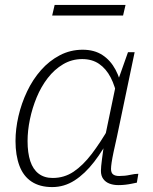

<svg xmlns="http://www.w3.org/2000/svg" viewBox="-20 -749 621 780"><path d="M478 -377 458 -347Q448 -399 429.5 -434.5Q411 -470 382.5 -489.5Q354 -509 314 -509Q272 -509 236.5 -488Q201 -467 174 -432Q147 -397 129 -353.5Q111 -310 101.5 -264Q92 -218 92 -176Q92 -128 103 -94.5Q114 -61 137 -43.5Q160 -26 194 -26Q241 -26 279 -51.5Q317 -77 352.5 -123.5Q388 -170 425 -234L432 -203Q400 -140 362.5 -91.5Q325 -43 283 -16Q241 11 192 11Q142 11 108.5 -11Q75 -33 59 -75.5Q43 -118 43 -176Q43 -225 55 -277Q67 -329 90 -377.5Q113 -426 146.5 -464Q180 -502 223 -524.5Q266 -547 316 -547Q363 -547 396 -525.5Q429 -504 449.5 -465.5Q470 -427 478 -377ZM527 -537 455 -193Q447 -158 441.5 -132Q436 -106 433.5 -89Q431 -72 431 -63Q431 -47 439.5 -40.5Q448 -34 464 -34Q488 -34 508 -38.5Q528 -43 542 -43L536 -7Q526 -5 514 -2.5Q502 0 488.5 1.5Q475 3 461 3Q441 3 425 -3Q409 -9 399.5 -22Q390 -35 390 -55Q390 -70 394.5 -104Q399 -138 404 -173V-180L450 -401L455 -410L500 -537ZM202 -729H490L480 -686H192Z"/></svg>

Font: Roboto Serif 20pt Thin
Style: Italic
Weight: 250
Italic angle: -10°
Version: Version 1.007